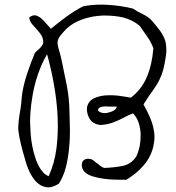

<svg xmlns="http://www.w3.org/2000/svg" viewBox="-20 -731 770 838"><path d="M701.2 -552.7Q706.1 -535.2 706.1 -513.7Q706.1 -501 704.1 -487.3Q699.2 -451.2 691.4 -422.9Q678.7 -379.9 651.9 -342.8Q625 -305.7 606.4 -275.4Q616.2 -256.8 625.5 -238.3Q634.8 -219.7 642.1 -199.2Q649.4 -178.7 652.3 -157.2Q654.3 -145.5 654.3 -133.8Q654.3 -122.1 652.3 -109.4Q648.4 -80.1 636.7 -55.2Q625 -30.3 607.9 -10.3Q590.8 9.8 570.8 25.9Q550.8 42 531.2 53.7Q510.7 53.7 484.9 53.2Q459 52.7 434.1 49.3Q409.2 45.9 387.2 39.6Q365.2 33.2 351.6 21.5Q342.8 13.7 338.9 2Q336.9 -4.9 336.9 -10.7Q336.9 -14.6 337.9 -18.6Q339.8 -28.3 348.6 -34.2Q354.5 -38.1 364.3 -38.1Q369.1 -38.1 375 -37.1Q380.9 -36.1 388.2 -30.3Q395.5 -24.4 403.8 -18.1Q412.1 -11.7 420.4 -5.4Q428.7 1 436.5 2Q482.4 0 517.1 -7.3Q551.8 -14.6 574.2 -46.9Q584 -67.4 589.8 -93.8Q593.8 -116.2 593.8 -138.7V-146.5Q592.8 -172.9 584.5 -196.8Q576.2 -220.7 560.5 -236.3Q543.9 -230.5 522.5 -218.8Q501 -207 477.1 -197.8Q453.1 -188.5 429.7 -186.5Q425.8 -185.5 421.9 -185.5Q402.3 -185.5 384.8 -197.3Q378.9 -201.2 373.5 -209Q368.2 -216.8 364.3 -227.1Q360.4 -237.3 359.4 -249V-253.9Q359.4 -262.7 361.3 -269.5Q369.1 -292 389.6 -301.8Q410.2 -311.5 437.5 -314.5Q449.2 -315.4 460.9 -315.4Q477.5 -315.4 495.1 -313.5Q524.4 -309.6 550.8 -304.7Q596.7 -338.9 620.1 -393.1Q643.6 -447.3 649.4 -520.5Q638.7 -548.8 622.1 -571.8Q605.5 -594.7 589.8 -618.2Q558.6 -644.5 515.6 -655.3Q478.5 -663.1 440.4 -663.1H426.8Q380.9 -661.1 339.8 -646.5Q298.8 -631.8 273.4 -608.4Q262.7 -598.6 248 -581.1Q233.4 -563.5 231.4 -549.8V-543.9Q231.4 -530.3 238.3 -509.8Q246.1 -483.4 251 -458Q260.7 -412.1 271.5 -357.9Q282.2 -303.7 283.2 -243.2Q284.2 -204.1 285.2 -163.1V-153.3Q285.2 -116.2 281.2 -81.1Q277.3 -40 267.6 -1.5Q257.8 37.1 237.3 70.3Q210.9 86.9 190.4 86.9Q185.5 86.9 181.6 85.9Q157.2 82 138.7 63Q120.1 43.9 107.4 15.6Q94.7 -12.7 87.9 -41Q80.1 -66.4 72.8 -95.7Q65.4 -125 61.5 -151.4Q59.6 -164.1 59.6 -175.8Q59.6 -182.6 60.5 -188.5Q61.5 -207 64.5 -225.1Q67.4 -243.2 70.3 -261.7Q73.2 -280.3 74.2 -298.8Q76.2 -326.2 83 -355Q89.8 -383.8 98.6 -410.2Q107.4 -436.5 116.2 -460Q125 -483.4 132.8 -501Q143.6 -510.7 153.3 -520Q163.1 -529.3 168.9 -543Q168.9 -564.5 160.2 -577.6Q151.4 -590.8 141.1 -602.1Q130.9 -613.3 120.6 -625Q110.4 -636.7 107.4 -654.3Q119.1 -664.1 129.9 -664.1H134.8Q147.5 -661.1 159.7 -650.9Q171.9 -640.6 182.6 -627.4Q193.4 -614.3 202.1 -605.5Q234.4 -631.8 268.6 -657.2Q302.7 -682.6 341.8 -703.1Q378.9 -710.9 421.9 -710.9Q434.6 -710.9 448.2 -710Q506.8 -707 560.5 -693.4Q580.1 -679.7 604.5 -668.5Q628.9 -657.2 645.5 -637.7Q652.3 -629.9 661.1 -619.1Q669.9 -608.4 678.2 -597.2Q686.5 -585.9 692.4 -574.2Q698.2 -562.5 701.2 -552.7ZM489.3 -265.6H464.8Q451.2 -266.6 439.5 -266.6Q427.7 -266.6 418.5 -263.2Q409.2 -259.8 407.2 -250Q414.1 -240.2 427.7 -238.3Q432.6 -237.3 437.5 -237.3Q446.3 -237.3 455.1 -240.2Q468.8 -243.2 479 -250Q489.3 -256.8 489.3 -265.6ZM192.4 38.1Q217.8 -16.6 226.6 -85Q232.4 -132.8 232.4 -182.6Q232.4 -203.1 231.4 -224.6Q227.5 -295.9 214.8 -365.7Q202.1 -435.5 185.5 -494.1Q162.1 -455.1 144.5 -403.3Q127 -351.6 119.1 -294.9Q111.3 -246.1 111.3 -196.3Q111.3 -187.5 112.3 -178.7Q113.3 -119.1 127 -66.4Q130.9 -51.8 136.2 -36.1Q141.6 -20.5 149.4 -5.9Q157.2 8.8 167.5 20.5Q177.7 32.2 192.4 38.1Z"/></svg>

Font: Crafty Girls
Style: Regular
Weight: 400
Designer: Crystal Kluge
Foundry: Font Diner, Inc DBA Tart Workshop
Version: Version 1.001